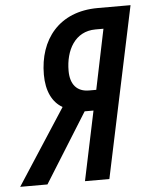

<svg xmlns="http://www.w3.org/2000/svg" viewBox="-110 -757 628 800"><g transform="rotate(-5 204.0 -357.0)"><path d="M-58 0H56L237 -290H274L213 0H315L466 -714H329C166 -714 81 -603 81 -457C81 -388 105 -340 147 -316ZM263 -375C213 -375 185 -406 185 -464C185 -549 225 -626 312 -626H345L293 -375Z"/></g></svg>

Font: Noto Sans UI Condensed Medium
Style: Italic
Weight: 500
Width: 3
Italic angle: -12°
Designer: Monotype Design Team
Foundry: Monotype Imaging Inc.
Version: Version 1.901